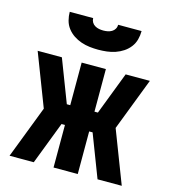

<svg xmlns="http://www.w3.org/2000/svg" viewBox="-110 -830 820 919"><g transform="rotate(15 300.0 -370.0)"><path d="M22 0 122 -260 22 -520H142L223 -309H240V-520H360V-309H377L458 -520H578L478 -260L578 0H458L377 -211H360V0H240V-211H223L142 0ZM300 -600Q279 -600 257.5 -602.5Q236 -605 215.5 -612Q195 -619 177 -631Q159 -643 146 -660Q133 -677 127.5 -698Q122 -719 122 -740H238Q238 -729 243.5 -719.5Q249 -710 258.5 -704.5Q268 -699 278.5 -697Q289 -695 300 -695Q311 -695 321.5 -697Q332 -699 341.5 -704.5Q351 -710 356.5 -719.5Q362 -729 362 -740H478Q478 -719 472.5 -698Q467 -677 454 -660Q441 -643 423 -631Q405 -619 384.5 -612Q364 -605 342.5 -602.5Q321 -600 300 -600Z"/></g></svg>

Font: Iosevka Custom Heavy Extended
Style: Regular
Weight: 900
Width: 7
Monospace: yes
Designer: Belleve Invis
Foundry: Belleve Invis
Version: Version 11.2.4; ttfautohint (v1.8.4)